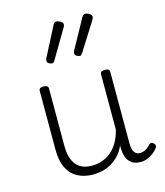

<svg xmlns="http://www.w3.org/2000/svg" viewBox="-124 -931 895 1043"><g transform="rotate(-15 323.0 -409.0)"><path d="M270 18Q222 18 185 -1.5Q148 -21 127.5 -61.5Q107 -102 107 -166V-496Q107 -505 113 -509.5Q119 -514 132 -514Q146 -514 152.5 -509.5Q159 -505 159 -496V-171Q159 -127 171.5 -95.5Q184 -64 210 -47Q236 -30 277 -30Q306 -30 333 -39Q360 -48 383 -66.5Q406 -85 424 -115Q442 -145 452 -186V-496Q452 -506 458.5 -510.5Q465 -515 479 -515Q492 -515 498 -510.5Q504 -506 504 -496V-93Q504 -73 508.5 -58.5Q513 -44 523 -36.5Q533 -29 547 -29Q557 -29 567 -32.5Q577 -36 587 -43Q597 -50 607 -61Q613 -67 620 -66.5Q627 -66 633 -59Q638 -54 639.5 -47Q641 -40 636 -34Q625 -19 609 -7Q593 5 575 12Q557 19 537 19Q517 19 502 13Q487 7 476 -5Q465 -17 459 -35Q453 -53 452 -76V-97Q437 -63 415.5 -41Q394 -19 370 -6Q346 7 320.5 12.5Q295 18 270 18ZM212 -623Q203 -623 193.5 -629Q184 -635 184 -644Q184 -646 184.5 -648.5Q185 -651 187 -657L273 -824Q276 -830 280 -833.5Q284 -837 291 -837Q297 -837 305.5 -833.5Q314 -830 320.5 -824.5Q327 -819 327 -812Q327 -808 326 -804.5Q325 -801 322 -796L226 -634Q223 -629 219.5 -626Q216 -623 212 -623ZM368 -623Q359 -623 349.5 -629Q340 -635 340 -644Q340 -646 340.5 -648.5Q341 -651 343 -657L435 -824Q439 -830 442.5 -833.5Q446 -837 453 -837Q460 -837 468.5 -833.5Q477 -830 483 -824.5Q489 -819 489 -812Q489 -808 488 -804.5Q487 -801 484 -796L382 -634Q378 -629 375 -626Q372 -623 368 -623Z"/></g></svg>

Font: Playwrite BE WAL ExtraLight
Style: Regular
Weight: 250
Version: Version 1.002